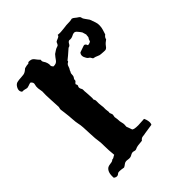

<svg xmlns="http://www.w3.org/2000/svg" viewBox="-163 -631 738 738"><g transform="rotate(-45 206.0 -262.0)"><path d="M71.3 -427.7 69.3 -440.4Q68.4 -451.2 71.3 -460Q74.2 -468.8 64.5 -476.6Q59.6 -476.6 51.3 -473.1Q43 -469.7 37.6 -471.2Q32.2 -472.7 27.8 -473.6Q23.4 -474.6 19.5 -474.1Q15.6 -473.6 12.7 -481.4Q9.8 -489.3 15.6 -500Q21.5 -510.7 30.3 -513.2Q39.1 -515.6 53.7 -516.1Q68.4 -516.6 74.7 -520Q81.1 -523.4 83.5 -525.9Q85.9 -528.3 88.9 -530.3Q103.5 -534.2 107.4 -533.7Q111.3 -533.2 114.3 -538.1Q131.8 -539.1 138.7 -529.3Q145.5 -519.5 154.3 -510.7Q152.3 -502.9 156.7 -497.1Q161.1 -491.2 163.6 -482.9Q166 -474.6 165 -469.7Q164.1 -464.8 170.9 -458Q186.5 -457 193.8 -467.8Q201.2 -478.5 209 -487.3Q214.8 -491.2 220.7 -495.1Q226.6 -499 230 -500Q233.4 -501 238.3 -502.9Q242.2 -506.8 243.7 -511.2Q245.1 -515.6 247.1 -517.1Q249 -518.6 258.8 -522.5Q268.6 -526.4 267.6 -532.2Q283.2 -530.3 302.2 -533.2Q321.3 -536.1 330.1 -535.6Q338.9 -535.2 350.6 -538.1Q356.4 -536.1 361.3 -531.7Q366.2 -527.3 372.6 -523.4Q378.9 -519.5 379.4 -514.2Q379.9 -508.8 385.3 -502Q390.6 -495.1 396.5 -486.3Q401.4 -472.7 404.8 -463.4Q408.2 -454.1 407.7 -442.9Q407.2 -431.6 404.3 -422.9Q401.4 -414.1 398.4 -404.3Q388.7 -397.5 387.7 -388.7Q375 -379.9 369.6 -372.1Q364.3 -364.3 359.9 -362.3Q355.5 -360.4 348.1 -361.3Q340.8 -362.3 334 -362.3Q327.1 -362.3 319.3 -366.2Q311.5 -370.1 300.8 -372.1Q298.8 -374 297.9 -376.5Q296.9 -378.9 294.9 -381.3Q293 -383.8 289.6 -385.7Q286.1 -387.7 283.2 -392.6Q271.5 -411.1 282.2 -422.9Q299.8 -428.7 308.6 -432.1Q317.4 -435.5 322.3 -421.9Q331.1 -421.9 337.9 -426.8Q340.8 -437.5 343.3 -439.5Q345.7 -441.4 345.7 -447.8Q345.7 -454.1 346.7 -455.1L341.8 -471.7Q337.9 -477.5 337.4 -478Q336.9 -478.5 331.5 -485.4Q326.2 -492.2 322.3 -493.2Q315.4 -495.1 305.7 -489.7Q295.9 -484.4 284.2 -486.3Q278.3 -484.4 274.4 -476.6Q270.5 -468.8 262.7 -467.8Q236.3 -444.3 224.6 -435.5Q225.6 -431.6 220.7 -429.2Q215.8 -426.8 213.4 -421.9Q210.9 -417 210.4 -414.1Q210 -411.1 207 -406.7Q204.1 -402.3 203.6 -399.9Q203.1 -397.5 201.2 -395Q199.2 -392.6 199.2 -386.2Q199.2 -379.9 197.3 -375Q191.4 -367.2 191.9 -363.8Q192.4 -360.4 190.4 -357.9Q188.5 -355.5 186 -354Q183.6 -352.5 182.6 -348.6Q187.5 -341.8 184.1 -336.9Q180.7 -332 184.6 -323.2Q188.5 -318.4 188 -312.5Q187.5 -306.6 188.5 -299.8Q189.5 -293 189.5 -285.6Q189.5 -278.3 190.4 -265.6Q188.5 -259.8 190.9 -256.8Q193.4 -253.9 193.4 -248V-234.4Q193.4 -228.5 194.8 -220.2Q196.3 -211.9 195.8 -206.1Q195.3 -200.2 196.8 -191.4Q198.2 -182.6 197.3 -181.6Q196.3 -180.7 197.3 -177.7Q198.2 -174.8 199.7 -171.4Q201.2 -168 201.2 -165L199.2 -154.3L201.2 -141.6Q201.2 -127.9 204.1 -118.7Q207 -109.4 205.1 -95.7Q206.1 -92.8 208.5 -86.9Q210.9 -81.1 212.9 -74.2Q214.8 -67.4 241.2 -67.4L274.4 -69.3Q278.3 -62.5 280.3 -51.3Q282.2 -40 278.3 -33.2L239.3 -27.3Q231.4 -25.4 223.6 -24.9Q215.8 -24.4 209 -15.6Q180.7 -13.7 173.8 -9.8Q167 -5.9 160.6 -8.3Q154.3 -10.7 149.4 -9.3Q144.5 -7.8 141.6 -5.9Q132.8 0 120.1 -2.4Q107.4 -4.9 100.1 1Q92.8 6.8 87.9 8.8Q60.5 3.9 56.6 7.8Q45.9 18.6 32.2 8.8Q29.3 -24.4 46.9 -35.2Q52.7 -38.1 63 -39.1Q73.2 -40 77.1 -44.9Q83 -44.9 86.9 -47.9Q90.8 -50.8 95.7 -52.7Q92.8 -82 92.8 -101.6Q92.8 -121.1 91.3 -130.9Q89.8 -140.6 88.9 -149.9Q87.9 -159.2 87.4 -178.2Q86.9 -197.3 85.9 -211.4Q85 -225.6 82.5 -235.8Q80.1 -246.1 79.1 -263.7Q78.1 -281.2 75.2 -303.7L73.2 -318.4Q72.3 -323.2 73.7 -327.1Q75.2 -331.1 75.2 -333.5Q75.2 -335.9 73.2 -371.6Q71.3 -407.2 72.3 -413.6Q73.2 -419.9 71.3 -427.7Z"/></g></svg>

Font: Mountains of Christmas
Style: Bold
Weight: 700
Designer: Crystal Kluge
Foundry: Font Diner, Inc DBA Tart Workshop
Version: Version 1.002